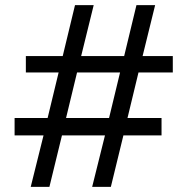

<svg xmlns="http://www.w3.org/2000/svg" viewBox="-20 -730 732 750"><path d="M655 -447V-511H537L586 -710H513L465 -511H297L346 -710H273L225 -511H81V-447H209L166 -269H37V-201H150L100 0H173L222 -201H390L340 0H413L462 -201H611V-269H478L521 -447ZM406 -269H238L281 -447H449Z"/></svg>

Font: FIGSv2-sans-serif Medium
Style: Regular
Weight: 500
Designer: Matt McInerney, Pablo Impallari, Rodrigo Fuenzalida,Mirko Velimirovic
Foundry: Matt McInerney, Pablo Impallari, Rodrigo Fuenzalida
Version: Version 4.021;hotconv 1.0.109;makeotfexe 2.5.65596